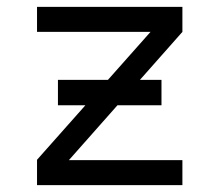

<svg xmlns="http://www.w3.org/2000/svg" viewBox="-20 -540 640 560"><path d="M88 0V-74L419 -447H88V-520H512V-447L181 -73H512V0ZM451 -233H149V-307H451Z"/></svg>

Font: R Plex Mono
Style: Regular
Weight: 400
Monospace: yes
Designer: Belleve Invis
Foundry: Belleve Invis
Version: Version 31.8.0